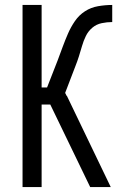

<svg xmlns="http://www.w3.org/2000/svg" viewBox="-20 -755 515 775"><path d="M71 0V-735H148V-402H170L213 -512Q223 -539 233 -566Q243 -593 254.5 -619.5Q266 -646 282.5 -670Q299 -694 323 -709.5Q347 -725 376 -730Q405 -735 433 -735V-666Q412 -666 390.5 -661.5Q369 -657 352.5 -643Q336 -629 326.5 -609.5Q317 -590 311 -569Q305 -548 298.5 -527.5Q292 -507 284 -487L243 -380L249 -368H250L427 0H344L183 -333H148V0Z"/></svg>

Font: Iosevka QP
Style: Regular
Weight: 400
Designer: Belleve Invis
Foundry: Belleve Invis
Version: Version 20.0.0; ttfautohint (v1.8.4)